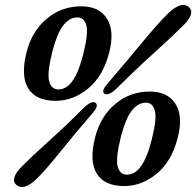

<svg xmlns="http://www.w3.org/2000/svg" viewBox="-20 -738 793 776"><path d="M309 -712.5Q380.5 -712.5 412.2 -662.8Q444 -613 421 -524.5Q396.5 -429.5 336 -380Q275.5 -330.5 205 -330.5Q125 -330.5 94 -381Q63 -431.5 87.5 -527.5Q109 -612 168.8 -662.2Q228.5 -712.5 309 -712.5ZM316.5 -519.5Q337.5 -602 329 -634.8Q320.5 -667.5 292.5 -667.5Q260 -667.5 235.2 -634.8Q210.5 -602 192 -531.5Q170 -443.5 178.5 -410Q187 -376.5 217 -376.5Q234.5 -376.5 251.8 -388.5Q269 -400.5 285.5 -431.5Q302 -462.5 316.5 -519.5ZM445.5 -375Q414.5 -348.5 401 -360.5Q388.5 -371 415.5 -401Q495.5 -495 557.5 -569.8Q619.5 -644.5 661 -685.5Q686 -709 707 -715.8Q728 -722.5 743 -709.5Q757.5 -697 750.8 -677.2Q744 -657.5 720 -634.5Q680 -594 606.8 -528Q533.5 -462 445.5 -375ZM322.5 -306Q353 -333 367 -321.5Q380 -309.5 353 -279.5Q279.5 -194 222.2 -122.8Q165 -51.5 128.5 -15.5Q76 35 46 9Q32 -3 38.8 -23Q45.5 -43 69.5 -66.5Q105.5 -103 174.2 -164.8Q243 -226.5 322.5 -306ZM586 -368Q657.5 -368 689.2 -318.2Q721 -268.5 698 -180Q673.5 -85 613 -35.5Q552.5 14 482 14Q402 14 371 -36.5Q340 -87 364.5 -183Q386 -267.5 445.8 -317.8Q505.5 -368 586 -368ZM593.5 -175Q614.5 -257.5 606 -290.2Q597.5 -323 569.5 -323Q537 -323 512.2 -290.2Q487.5 -257.5 469 -187Q447 -99 455.5 -65.5Q464 -32 494 -32Q511.5 -32 528.8 -44Q546 -56 562.5 -87Q579 -118 593.5 -175Z"/></svg>

Font: Fraunces 144pt SuperSoft SemiBold
Style: Italic
Weight: 600
Italic angle: -16°
Version: Version 1.000;[b76b70a41]